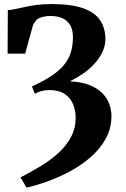

<svg xmlns="http://www.w3.org/2000/svg" viewBox="-20 -768 602 920"><path d="M107 131 78.5 82Q129 56 176.2 27.2Q223.5 -1.5 261 -36Q298.5 -70.5 320.5 -112Q342.5 -153.5 342.5 -204Q342.5 -237 330.8 -267.2Q319 -297.5 291.2 -317Q263.5 -336.5 214 -336.5Q196 -336.5 176.8 -331Q157.5 -325.5 147 -318.5L133 -354Q189.5 -379.5 227.2 -404.8Q265 -430 287.2 -457.5Q309.5 -485 319.5 -517.5Q329.5 -550 329.5 -589.5Q329.5 -625 316.2 -647.5Q303 -670 278.8 -680.8Q254.5 -691.5 220.5 -691.5Q198.5 -691.5 174.8 -684Q151 -676.5 138 -647L100.5 -511H16.5L17.5 -719.5Q35 -720.5 56.5 -725.2Q78 -730 103.5 -735.5Q129 -741 159.2 -744.8Q189.5 -748.5 225.5 -748.5Q322.5 -748.5 379 -728.2Q435.5 -708 460.2 -670.2Q485 -632.5 485 -581Q485 -547.5 470 -517Q455 -486.5 430.2 -460Q405.5 -433.5 375 -413Q344.5 -392.5 314 -378.5Q369.5 -376 408 -360.8Q446.5 -345.5 469.8 -322Q493 -298.5 503.5 -270Q514 -241.5 514 -212.5Q514 -153 487 -104Q460 -55 415.5 -16Q371 23 317.2 52Q263.5 81 208.8 100.8Q154 120.5 107 131Z"/></svg>

Font: Merriweather 24pt ExtraBold
Style: Regular
Weight: 800
Version: Version 2.100